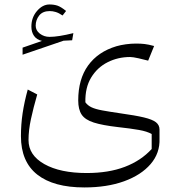

<svg xmlns="http://www.w3.org/2000/svg" viewBox="-20 -574 799 851"><path d="M138.2 -460Q138.2 -439 156.7 -424.8Q175.3 -410.6 199.7 -410.6Q237.8 -410.6 305.2 -427.2L299.8 -395.5L261.7 -393.6L80.1 -331.5V-362.8L166 -392.6Q142.1 -398.4 130.6 -415.3Q119.1 -432.1 119.1 -456.1Q119.1 -496.6 144 -525.4Q168.9 -554.2 199.2 -554.2Q218.8 -554.2 234.4 -549.1Q250 -543.9 272.9 -525.4L257.3 -505.4Q240.7 -516.6 227.1 -520.8Q213.4 -524.9 200.7 -524.9Q169.4 -524.9 153.8 -505.4Q138.2 -485.8 138.2 -460ZM636.7 -305.2Q618.7 -310.1 593.8 -315.7Q568.8 -321.3 557.1 -321.3Q502.9 -321.3 457.3 -298.3Q411.6 -275.4 384.3 -230.7Q356.9 -186 358.4 -120.6Q368.7 -106.4 385.7 -98.4Q402.8 -90.3 433.1 -84.7Q463.4 -79.1 513.2 -71.8Q580.1 -62.5 617.9 -53.5Q655.8 -44.4 671.4 -32Q687 -19.5 687 0V40Q689.5 104.5 647.5 153.3Q605.5 202.1 529.8 229.5Q454.1 256.8 354 256.8Q217.3 256.8 145 199.7Q72.8 142.6 72.8 29.3Q72.8 -22.5 80.3 -72.5Q87.9 -122.6 103 -177.2L145 -155.3Q127.9 -96.2 117.2 -46.4Q106.4 3.4 106.4 46.9Q106.4 113.8 176.5 153.3Q246.6 192.9 364.3 192.9Q461.4 192.9 533.2 165.5Q605 138.2 652.3 86.4V20Q631.8 8.3 596.2 2Q560.5 -4.4 502.9 -10.7Q434.1 -18.6 395.8 -30.8Q357.4 -43 342 -65.9Q326.7 -88.9 326.7 -128.9Q326.7 -223.1 370.6 -283.9Q414.6 -344.7 496.1 -369.1Q514.6 -374.5 537.8 -377.7Q561 -380.9 583 -380.9Q604.5 -380.9 621.1 -378.9Q637.7 -377 663.1 -370.1Z"/></svg>

Font: Pinar DS1-Light
Style: Regular
Weight: 300
Designer: Amin Abedi
Version: Version 2.000